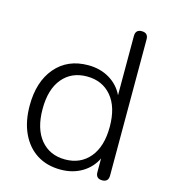

<svg xmlns="http://www.w3.org/2000/svg" viewBox="-108 -798 790 892"><g transform="rotate(15 287.5 -351.5)"><path d="M265 8Q199 8 151 -22.5Q103 -53 76.5 -109.5Q50 -166 50 -243Q50 -358 108 -426Q166 -494 265 -494Q323 -494 367.5 -467.5Q412 -441 434 -395V-680Q434 -711 464 -711Q495 -711 495 -680V-25Q495 6 465 6Q434 6 434 -25V-91Q412 -45 367.5 -18.5Q323 8 265 8ZM273 -43Q347 -43 391 -95.5Q435 -148 435 -243Q435 -338 391 -390Q347 -442 273 -442Q199 -442 155.5 -390Q112 -338 112 -243Q112 -148 155.5 -95.5Q199 -43 273 -43Z"/></g></svg>

Font: Nunito Light
Style: Regular
Weight: 300
Designer: Vernon Adams
Foundry: Vernon Adams
Version: Version 3.601; ttfautohint (v1.8.2.53-6de2)